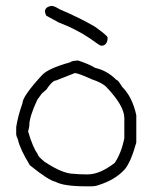

<svg xmlns="http://www.w3.org/2000/svg" viewBox="-20 -659 528 659"><path d="M246.6 -451.2H248.5Q285.6 -439 307.1 -425.8Q347.7 -417 379.4 -384.8Q385.3 -384.8 398.9 -361.3Q434.1 -326.7 447.8 -263.7V-169.9Q428.7 -100.6 406.7 -76.2Q373.5 -40.5 316.9 -23.4Q308.1 -19.5 291.5 -19.5H275.9Q198.2 -19.5 170.4 -35.2Q146.5 -40 82.5 -91.8Q48.8 -147 41.5 -179.7Q35.6 -193.8 35.6 -197.3V-222.7Q41.5 -261.2 57.1 -304.7Q57.1 -328.1 123.5 -400.4Q144 -423.8 221.2 -445.3Q225.1 -450.2 246.6 -451.2ZM76.7 -209V-207Q92.3 -153.8 109.9 -128.9Q110.4 -122.1 133.3 -103.5Q195.3 -62.5 232.9 -62.5Q251.5 -60.5 273.9 -60.5H281.7Q322.3 -60.5 373.5 -99.6Q396 -132.8 406.7 -183.6V-253.9Q406.7 -295.9 344.2 -361.3Q329.1 -375.5 295.4 -386.7Q248 -408.2 236.8 -408.2L172.4 -382.8Q161.1 -382.8 143.1 -357.4Q143.1 -354 123.5 -337.9L107.9 -316.4Q80.6 -257.8 80.6 -228.5Q80.6 -222.7 76.7 -209ZM155.8 -638.7H157.7Q166 -638.7 185.1 -627Q252.9 -598.1 304.2 -568.4Q345.7 -539.1 349.1 -531.2V-523.4Q345.7 -502 327.6 -502Q322.8 -502 288.6 -527.3Q239.7 -560.1 181.2 -582L142.1 -603.5Q137.2 -603.5 134.3 -619.1Q134.3 -634.8 155.8 -638.7Z"/></svg>

Font: CEF Fonts CJK
Style: Regular
Weight: 400
Designer: PartyBoss (派对大魔王)
Version: Release 2.25